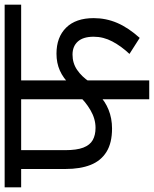

<svg xmlns="http://www.w3.org/2000/svg" viewBox="62 -724 662 826"><g transform="rotate(-90 393.0 -311.0)"><path d="M460 -551V-313L442 -341Q470 -370 502.5 -384.5Q535 -399 575 -399Q646 -399 687 -357.5Q728 -316 728 -239Q728 -186 707.5 -138Q687 -90 643 -41L574 -85Q607 -120 627.5 -158.5Q648 -197 648 -239Q648 -284 627.5 -307Q607 -330 571 -330Q534 -330 505 -310Q476 -290 454 -257L460 -293V0H379V-238L395 -215Q371 -190 334 -175Q297 -160 253 -160Q191 -160 152.5 -184Q114 -208 96.5 -252.5Q79 -297 79 -360V-551H0V-622H786V-551ZM160 -551V-362Q160 -312 171 -283.5Q182 -255 203.5 -243Q225 -231 256 -231Q295 -231 332.5 -253Q370 -275 397 -306L379 -252V-551Z"/></g></svg>

Font: lhindi05
Style: Book
Weight: 400
Designer: Jelle Bosma - Monotype Design Team
Foundry: Monotype Imaging Inc.
Version: Version 2.003